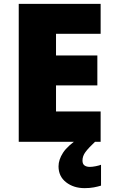

<svg xmlns="http://www.w3.org/2000/svg" viewBox="-20 -734 589 994"><path d="M501 0H77V-714H501V-559H270V-447H484V-292H270V-157H501ZM407 97Q407 115 417.5 122.5Q428 130 445 130Q458 130 475.5 126.5Q493 123 503 119V227Q487 232 466 236Q445 240 418 240Q361 240 322 209.5Q283 179 283 127Q283 93 306.5 56.5Q330 20 397 -25L472 0Q438 32 422.5 53Q407 74 407 97Z"/></svg>

Font: Noto Sans Gujarati UI Black
Style: Regular
Weight: 900
Designer: Jelle Bosma - Monotype Design Team, Universal Thirst
Foundry: Monotype Imaging Inc.
Version: Version 2.106; ttfautohint (v1.8.4.7-5d5b)